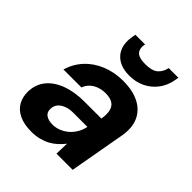

<svg xmlns="http://www.w3.org/2000/svg" viewBox="-203 -856 998 998"><g transform="rotate(45 296.0 -357.5)"><path d="M191 12Q134 12 98 -6Q62 -24 45.5 -55Q29 -86 30 -123Q31 -176 61 -214Q91 -252 146 -273Q201 -294 275 -294H399Q405 -331 399 -355Q393 -379 374 -391Q355 -403 321 -403Q284 -403 254 -386Q224 -369 211 -335H79Q95 -389 132 -429Q169 -469 223 -491Q277 -513 341 -513Q412 -513 459.5 -488.5Q507 -464 527.5 -418.5Q548 -373 537 -309L482 0H363L365 -75Q351 -57 333 -40.5Q315 -24 293.5 -12.5Q272 -1 246 5.5Q220 12 191 12ZM241 -92Q266 -92 289 -101.5Q312 -111 330 -127Q348 -143 360.5 -164.5Q373 -186 378 -210V-212H275Q245 -212 222.5 -203Q200 -194 188 -178.5Q176 -163 176 -142Q175 -117 193 -104.5Q211 -92 241 -92ZM343 -554Q295 -554 263 -573Q231 -592 217.5 -627Q204 -662 213 -710L216 -727H287Q280 -693 296 -674Q312 -655 361 -655Q409 -655 431.5 -674Q454 -693 461 -727H532L529 -709Q521 -661 495 -626.5Q469 -592 430.5 -573Q392 -554 343 -554Z"/></g></svg>

Font: DM Sans 18pt
Style: Bold Italic
Weight: 700
Italic angle: -10°
Designer: Colophon Foundry, Jonny Pinhorn
Foundry: Colophon Foundry
Version: Version 4.004;gftools[0.9.30]